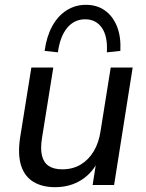

<svg xmlns="http://www.w3.org/2000/svg" viewBox="-20 -767 605 796"><path d="M208 9Q156 9 119.5 -12.5Q83 -34 68 -79Q53 -124 63 -194L110 -487H201L154 -194Q147 -151 154 -122Q161 -93 182 -79Q203 -65 238 -65Q282 -65 315 -85Q348 -105 369 -140.5Q390 -176 397 -224L439 -487H530L453 0H364L381 -108H391Q366 -52 318.5 -21.5Q271 9 208 9ZM220 -550 165 -556Q173 -615 196 -657.5Q219 -700 255 -723.5Q291 -747 336 -747Q382 -747 415 -723.5Q448 -700 465 -657.5Q482 -615 479 -556L423 -550Q427 -616 402.5 -651.5Q378 -687 333 -687Q288 -687 258.5 -651.5Q229 -616 220 -550Z"/></svg>

Font: Nunito Sans 12pt Medium
Style: Italic
Weight: 500
Italic angle: -9°
Designer: Vernon Adams
Foundry: Vernon Adams
Version: Version 3.101;gftools[0.9.27]